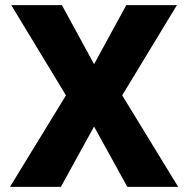

<svg xmlns="http://www.w3.org/2000/svg" viewBox="-20 -731 738 751"><path d="M19 0H218L348 -236L478 0H677L458 -358L672 -711H474L348 -480L222 -711H24L238 -358Z"/></svg>

Font: Asimov Pro
Style: Ult
Weight: 900
Designer: Google
Version: Version 2.000980; 2014